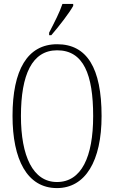

<svg xmlns="http://www.w3.org/2000/svg" viewBox="-20 -951 584 981"><path d="M231 -784V-771H242C282 -817 335 -886 354 -921V-931H299C284 -886 260 -841 231 -784ZM271 10C416 10 499 -128 499 -358C499 -604 424 -725 272 -725C120 -725 44 -593 44 -359C44 -137 118 10 271 10ZM271 -21C148 -21 87 -154 87 -358C87 -570 144 -694 272 -694C407 -694 456 -570 456 -358C456 -149 396 -21 271 -21Z"/></svg>

Font: Noto Serif Thai ExtraCondensed ExtraLight
Style: Regular
Weight: 200
Width: 2
Designer: Monotype Design Team
Foundry: Monotype Imaging Inc.
Version: Version 2.002